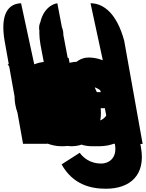

<svg xmlns="http://www.w3.org/2000/svg" viewBox="-87 -880 893 1175"><path d="M526 -243C502 -386 393 -502 265 -502C206 -502 161 -479 133 -438L42 -860C-34 -858 -87 -797 -59 -631L54 0H203L192 -58H194C234 -16 291 15 351 15C479 15 550 -100 526 -243ZM365 -243C374 -180 340 -136 278 -136C219 -136 170 -180 161 -243C152 -306 192 -351 248 -351C305 -351 356 -306 365 -243Z M486 -218C486 -224 484 -234 483 -241C453 -414 336 -502 203 -502C70 -502 -18 -386 6 -243C30 -101 157 15 290 15C387 15 461 -22 492 -119L375 -175C343 -135 323 -126 274 -126C236 -126 176 -150 168 -218ZM154 -316C152 -357 177 -387 229 -387C273 -387 309 -363 321 -316Z M147 -487H-40L277 0H383L540 -487H360L297 -222Z M211 -243C236 -92 360 15 518 15C669 15 761 -92 736 -243C710 -395 576 -502 431 -502C283 -502 185 -395 211 -243ZM371 -243C362 -306 402 -351 459 -351C515 -351 567 -306 576 -243C585 -180 548 -136 489 -136C427 -136 380 -180 371 -243Z M695 -218C695 -224 693 -234 692 -241C662 -414 545 -502 412 -502C279 -502 191 -386 215 -243C239 -101 366 15 499 15C596 15 670 -22 701 -119L584 -175C552 -135 532 -126 483 -126C445 -126 385 -150 377 -218ZM363 -316C361 -357 386 -387 438 -387C482 -387 518 -363 530 -316Z M290 126C360 251 470 275 561 275C711 275 805 190 776 24L715 -335C679 -494 601 -486 535 -487L544 -441H541C498 -480 447 -502 389 -502C261 -502 190 -386 214 -243C238 -100 347 15 475 15C535 15 584 5 609 -37L616 1C633 92 574 121 532 121C466 121 423 86 401 55ZM375 -243C366 -306 406 -351 463 -351C519 -351 570 -306 579 -243C588 -180 551 -136 492 -136C430 -136 384 -180 375 -243Z M228 -243C252 -100 361 15 489 15C549 15 595 -13 622 -52H624L632 1H782L669 -631C624 -797 544 -858 467 -860L558 -438C514 -479 461 -502 402 -502C274 -502 204 -386 228 -243ZM390 -240C380 -305 419 -351 476 -351C532 -351 584 -305 594 -240C604 -176 568 -130 509 -130C447 -130 400 -176 390 -240Z M276 0H427L372 -290C362 -341 398 -390 443 -390C492 -390 531 -341 541 -290L596 0H747L683 -338C656 -481 535 -528 455 -528C407 -528 369 -499 342 -459H340L264 -860C238 -858 124 -816 161 -605Z M709 -218C709 -224 707 -234 706 -241C676 -414 559 -502 426 -502C293 -502 205 -386 229 -243C253 -101 380 15 513 15C610 15 684 -22 715 -119L598 -175C566 -135 546 -126 497 -126C459 -126 399 -150 391 -218ZM377 -316C375 -357 400 -387 452 -387C496 -387 532 -363 544 -316Z M279 0H432L333 -526H179ZM154 -690C163 -642 204 -602 243 -602C282 -602 308 -642 299 -690C290 -738 249 -778 210 -778C171 -778 145 -738 154 -690Z M232 -243C256 -100 365 15 493 15C553 15 599 -13 626 -52H628L636 1H786L673 -631C628 -797 548 -858 471 -860L562 -438C518 -479 465 -502 406 -502C278 -502 208 -386 232 -243ZM394 -240C384 -305 423 -351 480 -351C536 -351 588 -305 598 -240C608 -176 572 -130 513 -130C451 -130 404 -176 394 -240Z"/></svg>

Font: Poland Can Into
Style: Bold
Weight: 700
Foundry: Cannot Into Space Fonts
Version: Version 0.99